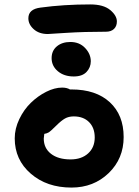

<svg xmlns="http://www.w3.org/2000/svg" viewBox="-20 -867 620 859"><path d="M193.8 -714.8Q154.8 -714.8 130.9 -736.3Q106.9 -757.8 106.9 -785.2Q106.9 -826.2 161.1 -833Q265.6 -847.2 383.8 -847.2Q442.9 -847.2 472.9 -822.3Q502.9 -797.4 502.9 -771Q502.9 -750 490 -737.5Q477.1 -725.1 454.1 -725.1Q356.9 -725.1 276.9 -720Q196.8 -714.8 193.8 -714.8ZM310.1 -524.9Q266.6 -524.9 238.8 -548.3Q210.9 -571.8 210.9 -606.9Q210.9 -640.1 234.4 -659.7Q257.8 -679.2 294.9 -679.2Q335.4 -679.2 360.8 -652.3Q386.2 -625.5 386.2 -592.8Q386.2 -565.4 367.2 -545.2Q348.1 -524.9 310.1 -524.9ZM299.8 -27.8Q189.5 -27.8 117.7 -90.1Q45.9 -152.3 45.9 -248Q45.9 -291.5 66.4 -334.2Q86.9 -377 118.2 -407.2Q149.4 -437.5 186.8 -456.3Q224.1 -475.1 257.8 -475.1Q279.3 -475.1 293 -466.8H299.8Q409.2 -466.8 471.2 -409.7Q533.2 -352.5 533.2 -253.9Q533.2 -157.2 466.1 -92.5Q398.9 -27.8 299.8 -27.8ZM175.8 -247.1Q175.8 -204.1 208 -179Q240.2 -153.8 295.9 -153.8Q344.7 -153.8 374.3 -180.7Q403.8 -207.5 403.8 -252Q403.8 -295.4 378.4 -320.8Q353 -346.2 310.1 -346.2Q287.1 -346.2 270.5 -336.7Q253.9 -327.1 232.9 -306.2Q206.5 -279.8 197.3 -274.4Q188.5 -269.5 178.2 -268.1Q175.8 -251 175.8 -247.1Z"/></svg>

Font: Shantell Sans Irregular
Style: Regular
Weight: 600
Designer: Stephen Nixon, Anya Danilova, Shantell Martin
Foundry: Arrow Type
Version: Version 1.006;[9816181b4]